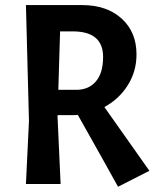

<svg xmlns="http://www.w3.org/2000/svg" viewBox="-20 -710 619 741"><path d="M258.8 -265.6Q245.1 -265.6 202.1 -265.6Q202.1 -264.6 202.1 -259.8Q205.1 -195.3 213.9 0Q180.7 0 80.1 0Q83 -60.5 91.8 -243.2Q88.9 -354.5 80.1 -690.4Q133.8 -690.4 296.9 -690.4Q392.6 -690.4 450.2 -637.7Q506.8 -585.9 506.8 -500Q506.8 -434.6 473.6 -381.8Q440.4 -328.1 382.8 -296.9Q441.4 -214.8 556.6 -50.8Q526.4 -35.2 435.5 10.7Q397.5 -58.6 280.3 -266.6Q273.4 -265.6 258.8 -265.6ZM260.7 -588.9Q249 -588.9 211.9 -588.9Q210 -532.2 205.1 -363.3Q221.7 -363.3 273.4 -363.3Q323.2 -363.3 350.6 -396.5Q377.9 -428.7 377.9 -490.2Q377.9 -588.9 260.7 -588.9Z"/></svg>

Font: Acme Polish
Style: Regular
Weight: 400
Designer: Juan Pablo del Peral
Version: Version 1.002